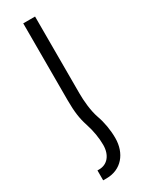

<svg xmlns="http://www.w3.org/2000/svg" viewBox="-193 -520 603 788"><g transform="rotate(-30 108.0 -126.0)"><path d="M79 -123C79 -68 84 -33 96 3C108 40 114 76 114 109C114 157 88 188 49 188H41V235H57C127 235 171 182 171 109C171 72 164 31 152 -2C139 -39 135 -88 135 -123V-487H79Z"/></g></svg>

Font: Noto Sans Armenian SemiCondensed Light
Style: Regular
Weight: 300
Width: 4
Designer: Monotype Design Team
Foundry: Monotype Imaging Inc.
Version: Version 2.008